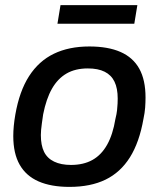

<svg xmlns="http://www.w3.org/2000/svg" viewBox="-20 -720 623 752"><path d="M252 12Q180 12 131 -9.5Q82 -31 57 -75Q32 -119 32 -187Q32 -206 34 -227Q36 -248 40 -271Q56 -363 94 -422Q132 -481 191 -509.5Q250 -538 330 -538Q403 -538 452 -516.5Q501 -495 525.5 -451Q550 -407 550 -338Q550 -319 548.5 -298.5Q547 -278 542 -255Q526 -163 489 -104Q452 -45 393.5 -16.5Q335 12 252 12ZM258 -74Q307 -74 342 -93.5Q377 -113 399.5 -153Q422 -193 432 -254Q437 -274 438.5 -288.5Q440 -303 440.5 -314Q441 -325 441 -334Q441 -374 428.5 -400Q416 -426 390 -439Q364 -452 324 -452Q275 -452 240.5 -432Q206 -412 183.5 -372.5Q161 -333 149 -272Q146 -252 144 -237Q142 -222 141 -211.5Q140 -201 140 -191Q140 -151 152.5 -125.5Q165 -100 192 -87Q219 -74 258 -74ZM205 -627 217 -700H518L506 -627Z"/></svg>

Font: Archivo SemiBold Medium
Style: Italic
Weight: 500
Italic angle: -10°
Version: Version 2.001